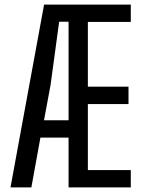

<svg xmlns="http://www.w3.org/2000/svg" viewBox="-20 -820 620 840"><path d="M25.9 0 172.9 -800H552.2V-724H364.4V-440.8H542.2V-364.8H364.4V-76H552.2V0H280V-217.9H156.8L117.2 0ZM172.5 -293.8H280V-724.8H238.8L201.3 -448.7Z"/></svg>

Font: Big Shoulders Text SC Thin
Style: Regular
Weight: 100
Designer: Patric King
Foundry: XO Type Co
Version: Version 2.002